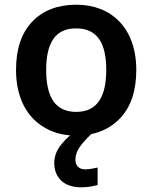

<svg xmlns="http://www.w3.org/2000/svg" viewBox="-20 -572 654 824"><path d="M564.9 -272C564.9 -451.7 457.5 -551.8 308.1 -551.8C228 -551.8 165 -527.8 118.7 -479.5C72.3 -431.2 48.8 -362.3 48.8 -272C48.8 -152.3 95.7 -66.9 173.3 -23.4C205.1 -4.9 241.2 5.9 280.8 8.8C267.6 20 255.9 32.2 244.6 45.9C223.6 71.3 212.9 98.1 212.9 127C212.9 190.9 254.9 231.9 327.6 231.9C356.9 231.9 377.4 227.5 398.9 222.2V147C385.3 149.4 367.2 154.8 345.7 154.8C320.3 154.8 303.7 140.6 303.7 112.8C303.7 94.2 310.1 76.2 322.3 58.6C334 42 350.6 23.4 371.6 3.4C420.9 -6.8 461.9 -29.3 495.1 -64C541.5 -112.8 564.9 -182.1 564.9 -272ZM178.2 -272C178.2 -386.7 216.3 -450.2 306.2 -450.2C397.9 -450.2 436 -386.7 436 -272C436 -157.2 397.5 -91.8 307.1 -91.8C215.8 -91.8 178.2 -157.2 178.2 -272Z"/></svg>

Font: Noto Reveo Sans
Style: Regular
Weight: 600
Designer: Monotype Design Team
Foundry: Monotype Imaging Inc.
Version: Version 2.007